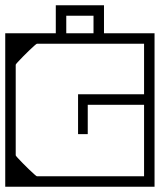

<svg xmlns="http://www.w3.org/2000/svg" viewBox="-40 -713 610 733"><path d="M-20 -279H20V-120Q20 -118.5 27.8 -110Q35.5 -101.5 47 -89.8Q58.5 -78 70.5 -66.5Q82.5 -55 91 -47.5Q99.5 -40 101 -40Q101 -40 101 -40Q101 -40 101 -40Q101 -40 101 -40Q101 -40 118.2 -40Q135.5 -40 161 -40Q186.5 -40 212 -40Q237.5 -40 254.8 -40Q272 -40 272 -40Q272 -30.5 272 -20.2Q272 -10 272 0Q272 0 272 0Q272 0 272 0Q272 0 272 0Q272 0 272 0Q272 0 272 0Q268.5 0 246 0Q223.5 0 190.2 0Q157 0 120.8 0Q84.5 0 52.5 0Q20.5 0 0.2 0Q-20 0 -20 0Q-20 0 -20 0Q-20 0 -20 0Q-20 0 -20 0Q-20 0 -20 0Q-20 0 -20 -20.2Q-20 -40.5 -20 -72.2Q-20 -104 -20 -139.5Q-20 -175 -20 -206.8Q-20 -238.5 -20 -258.8Q-20 -279 -20 -279ZM-20 -307Q-20 -307 -20 -327.2Q-20 -347.5 -20 -379.2Q-20 -411 -20 -446.5Q-20 -482 -20 -513.8Q-20 -545.5 -20 -565.8Q-20 -586 -20 -586Q-20 -586 -20 -586Q-20 -586 -20 -586Q-20 -586 -20 -586Q-20 -586 -20 -586Q-20 -586 0.2 -586Q20.5 -586 52.5 -586Q84.5 -586 120.8 -586Q157 -586 190.2 -586Q223.5 -586 246 -586Q268.5 -586 272 -586Q272 -586 272 -586Q272 -586 272 -586Q272 -586 272 -586Q272 -586 272 -586Q272 -586 272 -586Q272 -576.5 272 -566.2Q272 -556 272 -546Q272 -546 254.8 -546Q237.5 -546 212 -546Q186.5 -546 161 -546Q135.5 -546 118.2 -546Q101 -546 101 -546Q101 -546 101 -546Q101 -546 101 -546Q101 -546 101 -546Q99.5 -546 91 -538.5Q82.5 -531 70.5 -519.5Q58.5 -508 47 -496.2Q35.5 -484.5 27.8 -476Q20 -467.5 20 -466V-307ZM-20 -188V-398H20Q20 -398 20 -382.2Q20 -366.5 20 -345.5Q20 -324.5 20 -308.8Q20 -293 20 -293Q20 -293 20 -293Q20 -293 20 -293Q20 -293 20 -293Q20 -293 20 -293Q20 -293 20 -277.2Q20 -261.5 20 -240.5Q20 -219.5 20 -203.8Q20 -188 20 -188ZM295 -313Q295 -313 295 -305Q295 -297 295 -284.5Q295 -272 295 -258Q295 -244 295 -231.5Q295 -219 295 -211Q295 -203 295 -203Q295 -202 295 -201.5Q295 -201 294.5 -201Q294 -201 293 -201H260Q259 -201 258.5 -201Q258 -201 258 -201.5Q258 -202 258 -203Q258 -203 258 -213.8Q258 -224.5 258 -241.8Q258 -259 258 -278Q258 -297 258 -314.2Q258 -331.5 258 -342.2Q258 -353 258 -353Q258 -353 258 -353Q258 -353 258 -353Q258 -353 258 -353Q258 -353 277 -353Q296 -353 325.8 -353Q355.5 -353 389 -353Q422.5 -353 452.2 -353Q482 -353 501 -353Q520 -353 520 -353Q520 -353 520 -353Q520 -353 520 -353Q520 -353 520 -353Q520 -353 520 -353L525 -333L520 -313Q520 -313 520 -313Q520 -313 520 -313Q520 -313 503.8 -313Q487.5 -313 462 -313Q436.5 -313 407.8 -313Q379 -313 353.2 -313Q327.5 -313 311.2 -313Q295 -313 295 -313ZM550 -279Q550 -279 550 -258.8Q550 -238.5 550 -206.8Q550 -175 550 -139.5Q550 -104 550 -72.2Q550 -40.5 550 -20.2Q550 0 550 0Q550 0 550 0Q550 0 550 0Q550 0 550 0Q550 0 550 0Q550 0 529 0Q508 0 474.8 0Q441.5 0 404 0Q366.5 0 333.2 0Q300 0 279 0Q258 0 258 0Q258 0 258 0Q258 0 258 0Q258 0 258 0Q258 0 258 0Q258 0 258 0Q258 -10 258 -20.2Q258 -30.5 258 -40Q258 -40 276.2 -40Q294.5 -40 323.2 -40Q352 -40 384 -40Q416 -40 444.8 -40Q473.5 -40 491.8 -40Q510 -40 510 -40Q510 -40 510 -40Q510 -40 510 -40Q510 -40 510 -40Q510 -40 510 -40Q510 -40 510 -40Q510 -40 510 -40Q510 -40 510 -40Q510 -40 510 -40Q510 -40 510 -40Q510 -40 510 -40Q510 -40 510 -40Q510 -40 510 -40Q510 -40 510 -40Q510 -40 510 -57.2Q510 -74.5 510 -101.8Q510 -129 510 -159.5Q510 -190 510 -217.2Q510 -244.5 510 -261.8Q510 -279 510 -279ZM550 -307H510Q510 -307 510 -324.2Q510 -341.5 510 -368.8Q510 -396 510 -426.5Q510 -457 510 -484.2Q510 -511.5 510 -528.8Q510 -546 510 -546Q510 -546 510 -546Q510 -546 510 -546Q510 -546 510 -546Q510 -546 510 -546Q510 -546 510 -546Q510 -546 510 -546Q510 -546 510 -546Q510 -546 510 -546Q510 -546 510 -546Q510 -546 510 -546Q510 -546 510 -546Q510 -546 510 -546Q510 -546 510 -546Q510 -546 491.8 -546Q473.5 -546 444.8 -546Q416 -546 384 -546Q352 -546 323.2 -546Q294.5 -546 276.2 -546Q258 -546 258 -546Q258 -556 258 -566.2Q258 -576.5 258 -586Q258 -586 258 -586Q258 -586 258 -586Q258 -586 258 -586Q258 -586 258 -586Q258 -586 258 -586Q258 -586 279 -586Q300 -586 333.2 -586Q366.5 -586 404 -586Q441.5 -586 474.8 -586Q508 -586 529 -586Q550 -586 550 -586Q550 -586 550 -586Q550 -586 550 -586Q550 -586 550 -586Q550 -586 550 -586Q550 -586 550 -565.8Q550 -545.5 550 -513.8Q550 -482 550 -446.5Q550 -411 550 -379.2Q550 -347.5 550 -327.2Q550 -307 550 -307ZM550 -97H510Q510 -97 510 -136.8Q510 -176.5 510 -267Q510 -267 510 -269.5Q510 -272 510 -272Q510 -272 510 -274.5Q510 -277 510 -277Q510 -375.5 510 -421.2Q510 -467 510 -467H550ZM317 -565Q317 -587 317 -609.2Q317 -631.5 317 -653Q317 -653 317 -653Q317 -653 317 -653Q304.5 -653 291.8 -653Q279 -653 266 -653Q252.5 -653 239.5 -653Q226.5 -653 213 -653Q213 -653 213 -653Q213 -653 213 -653Q213 -631.5 213 -609.2Q213 -587 213 -565H173Q173 -574.5 173 -589.2Q173 -604 173 -628.8Q173 -653.5 173 -693Q173 -693 173 -693Q173 -693 173 -693Q219 -693 265.2 -693Q311.5 -693 357 -693Q357 -693 357 -693Q357 -693 357 -693Q357 -651.5 357 -626.5Q357 -601.5 357 -587.5Q357 -573.5 357 -565Z"/></svg>

Font: Honk
Style: Regular
Weight: 400
Designer: Noopur Datye & Yesha Goshar
Foundry: Ek Type
Version: Version 1.000